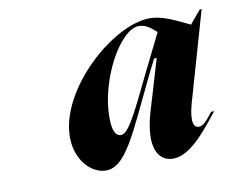

<svg xmlns="http://www.w3.org/2000/svg" viewBox="-51 -842 612 499"><g transform="rotate(-10 254.5 -592.0)"><path d="M246 -491C234 -491 224 -502 224 -541C224 -643 292 -762 340 -762C360 -762 374 -749 386 -738L335 -635C287 -535 265 -491 246 -491ZM114 -508C114 -448 153 -407 192 -407C245 -407 276 -490 344 -630L365 -672H372L332 -538C304 -443 332 -407 369 -407C415 -407 459 -465 495 -510H487C473 -492 462 -477 449 -477C437 -477 427 -490 441 -540L509 -777H504L475 -742C435 -761 404 -777 372 -777C274 -777 114 -634 114 -508Z"/></g></svg>

Font: Nyght Serif Bold Italic
Style: Regular
Weight: 700
Italic angle: -16°
Designer: Maksym Kobuzan
Version: Version 0.410;Glyphs 3.1.2 (3151)